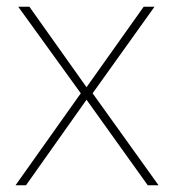

<svg xmlns="http://www.w3.org/2000/svg" viewBox="-20 -548 519 568"><path d="M219 -272 34 -528H67L236 -290L405 -528H437L254 -272L449 0H417L236 -253L57 0H26Z"/></svg>

Font: Noto Sans Hebrew Thin Thin
Style: Regular
Weight: 250
Version: Version 3.001